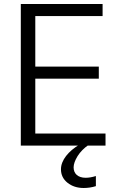

<svg xmlns="http://www.w3.org/2000/svg" viewBox="-20 -731 632 964"><path d="M399.9 212.9C420.4 212.9 440.9 210 461.4 203.6V152.8C442.4 158.7 425.3 161.6 410.2 161.6C371.6 161.6 349.6 141.1 349.6 109.4C349.6 93.3 356.4 74.2 369.6 52.7C382.8 31.7 401.4 12.7 424.8 -3.4L378.9 -4.9C323.7 27.8 286.1 73.2 286.1 118.7C286.1 146.5 296.9 168.9 318.8 186.5C340.8 204.1 368.2 212.9 399.9 212.9ZM509.8 0V-60.5H157.2V-335.9H476.1V-396.5H157.2V-650.4H495.1V-710.9H84.5V0Z"/></svg>

Font: Ride Light
Style: Regular
Weight: 300
Version: Version 3.000